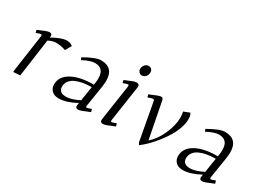

<svg xmlns="http://www.w3.org/2000/svg" viewBox="-45 -1121 2166 1636"><g transform="rotate(30 1038.0 -303.5)"><path d="M87.9 -405.8Q142.6 -429.2 163.1 -436.5Q183.6 -443.8 195.8 -443.8Q220.2 -443.8 220.2 -421.9Q220.2 -415 219.2 -410.2L217.8 -404.8Q309.1 -456.1 358.9 -456.1Q384.3 -456.1 400.9 -446.8L418 -437L383.8 -377Q334 -394 289.1 -394Q254.4 -394 213.9 -372.1L162.1 0L95.2 4.9L97.2 -19L147.9 -372.1Q150.9 -393.1 141.1 -393.1Q129.9 -393.1 94.2 -378.9Z M449.7 -78.1Q449.7 -156.2 529.1 -200.7Q608.4 -245.1 744.6 -245.1L748.5 -269Q751.5 -283.7 751.5 -309.1Q751.5 -361.3 729 -385.7Q706.5 -410.2 660.6 -410.2Q618.7 -410.2 544.4 -371.1L535.6 -394Q644.5 -456.1 694.8 -456.1Q819.8 -456.1 819.8 -325.2Q819.8 -304.7 814.5 -264.2L782.7 -64.9Q779.8 -43.9 789.6 -43.9Q798.8 -43.9 833.5 -58.1L841.8 -30.8Q789.1 -8.3 767.3 -0.7Q745.6 6.8 733.4 6.8Q708.5 6.8 708.5 -16.1Q708.5 -19.5 710.4 -33.2L712.4 -45.9Q615.7 6.8 542.5 6.8Q498.5 6.8 474.1 -16.8Q449.7 -40.5 449.7 -78.1ZM517.6 -94.2Q517.6 -70.3 533.7 -53.7Q549.8 -37.1 588.4 -37.1Q619.1 -37.1 655.5 -49.6Q691.9 -62 717.8 -76.2L739.7 -217.8Q693.8 -217.8 655.3 -210.9Q616.7 -204.1 585.2 -189.9Q553.7 -175.8 535.6 -151.4Q517.6 -127 517.6 -94.2Z M943.4 -405.8Q998 -429.2 1018.6 -436.5Q1039.1 -443.8 1051.3 -443.8Q1079.6 -443.8 1079.6 -418.9Q1079.6 -415.5 1077.6 -401.9L1027.3 -64.9Q1024.4 -43.9 1033.7 -43.9Q1043 -43.9 1078.6 -58.1L1086.4 -30.8Q1034.2 -8.3 1012.2 -0.7Q990.2 6.8 977.5 6.8Q951.7 6.8 951.7 -17.1Q951.7 -21.5 953.6 -35.2L1003.4 -372.1Q1006.3 -393.1 996.6 -393.1Q985.4 -393.1 949.7 -378.9ZM1018.6 -558.1Q1018.6 -582 1033.7 -599.6Q1048.8 -617.2 1071.3 -617.2Q1087.4 -617.2 1098.9 -606.2Q1110.4 -595.2 1110.4 -576.2Q1110.4 -551.3 1095.2 -534.2Q1080.1 -517.1 1056.6 -517.1Q1040.5 -517.1 1029.5 -529.8Q1018.6 -542.5 1018.6 -558.1Z M1187 -405.8Q1241.7 -428.7 1262 -436.3Q1282.2 -443.8 1293 -443.8Q1306.2 -443.8 1311 -435.5Q1315.9 -427.2 1318.4 -410.2L1385.3 -65.9Q1445.3 -117.7 1484.6 -206.1Q1523.9 -294.4 1523.9 -369.1Q1523.9 -402.8 1517.1 -426.8L1577.1 -450.2L1586.9 -426.8Q1590.3 -410.2 1590.3 -391.1Q1590.3 -350.6 1573.7 -303Q1557.1 -255.4 1530.3 -211.4Q1503.4 -167.5 1469.7 -124.8Q1436 -82 1401.6 -48.1Q1367.2 -14.2 1335 9.8L1323.2 -12.2L1257.3 -372.1Q1255.4 -385.3 1252 -389.2Q1248.5 -393.1 1242.2 -393.1Q1230 -393.1 1194.3 -378.9Z M1669.9 -78.1Q1669.9 -156.2 1749.3 -200.7Q1828.6 -245.1 1964.8 -245.1L1968.8 -269Q1971.7 -283.7 1971.7 -309.1Q1971.7 -361.3 1949.2 -385.7Q1926.8 -410.2 1880.9 -410.2Q1838.9 -410.2 1764.6 -371.1L1755.9 -394Q1864.7 -456.1 1915 -456.1Q2040 -456.1 2040 -325.2Q2040 -304.7 2034.7 -264.2L2002.9 -64.9Q2000 -43.9 2009.8 -43.9Q2019 -43.9 2053.7 -58.1L2062 -30.8Q2009.3 -8.3 1987.5 -0.7Q1965.8 6.8 1953.6 6.8Q1928.7 6.8 1928.7 -16.1Q1928.7 -19.5 1930.7 -33.2L1932.6 -45.9Q1835.9 6.8 1762.7 6.8Q1718.8 6.8 1694.3 -16.8Q1669.9 -40.5 1669.9 -78.1ZM1737.8 -94.2Q1737.8 -70.3 1753.9 -53.7Q1770 -37.1 1808.6 -37.1Q1839.4 -37.1 1875.7 -49.6Q1912.1 -62 1938 -76.2L1960 -217.8Q1914.1 -217.8 1875.5 -210.9Q1836.9 -204.1 1805.4 -189.9Q1773.9 -175.8 1755.9 -151.4Q1737.8 -127 1737.8 -94.2Z"/></g></svg>

Font: Dehuti
Style: Italic
Weight: 400
Version: Version 1.2